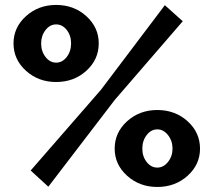

<svg xmlns="http://www.w3.org/2000/svg" viewBox="-20 -740 856 770"><path d="M34.2 -565.9Q34.2 -629.9 84 -675Q133.8 -720.2 205.1 -720.2Q276.9 -720.2 326.4 -675Q376 -629.9 376 -565.9Q376 -501.5 326.4 -456.3Q276.9 -411.1 205.1 -411.1Q133.8 -411.1 84 -456.3Q34.2 -501.5 34.2 -565.9ZM103 -56.2 384.8 -379.9 641.1 -719.2 712.9 -654.8 439.9 -338.9 173.8 8.8ZM145 -565.9Q145 -534.2 162.6 -511.5Q180.2 -488.8 205.1 -488.8Q230 -488.8 247.6 -511.5Q265.1 -534.2 265.1 -565.9Q265.1 -597.7 247.6 -619.9Q230 -642.1 205.1 -642.1Q180.2 -642.1 162.6 -619.4Q145 -596.7 145 -565.9ZM439.9 -144Q439.9 -208.5 489.7 -253.7Q539.6 -298.8 610.8 -298.8Q682.6 -298.8 732.4 -253.7Q782.2 -208.5 782.2 -144Q782.2 -80.1 732.4 -35.2Q682.6 9.8 610.8 9.8Q539.6 9.8 489.7 -35.2Q439.9 -80.1 439.9 -144ZM671.9 -144Q671.9 -175.3 653.8 -198.2Q635.7 -221.2 610.8 -221.2Q585.9 -221.2 568.4 -198.5Q550.8 -175.8 550.8 -144Q550.8 -112.3 568.4 -90.1Q585.9 -67.9 610.8 -67.9Q635.7 -67.9 653.8 -90.6Q671.9 -113.3 671.9 -144Z"/></svg>

Font: Rawline ExtraBold
Style: Regular
Weight: 800
Designer: Matt McInerney, Pablo Impallari, Rodrigo Fuenzalida
Foundry: Matt McInerney, Pablo Impallari, Rodrigo Fuenzalida
Version: Version 4.020;PS 004.020;hotconv 1.0.88;makeotf.lib2.5.64775